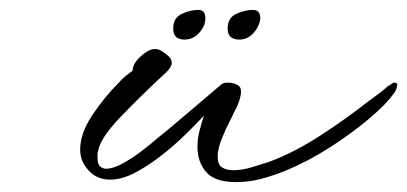

<svg xmlns="http://www.w3.org/2000/svg" viewBox="-20 -358 823 388"><path d="M457 10Q414 10 396.5 -10.5Q379 -31 379 -61Q379 -77 383 -93Q387 -109 392 -124Q376 -107 353.5 -85Q331 -63 304.5 -42.5Q278 -22 252 -8.5Q226 5 202 5Q188 5 175.5 -1Q163 -7 153 -21Q142 -36 142 -56Q142 -88 166 -124.5Q190 -161 223 -194Q226 -198 234 -204.5Q242 -211 248 -215Q248 -228 262 -242Q268 -248 276.5 -253.5Q285 -259 294 -259Q297 -259 303 -257Q312 -252 319.5 -245.5Q327 -239 327 -231Q327 -223 317 -213Q262 -162 222 -120Q182 -78 178 -52Q177 -49 177 -46Q177 -43 177 -40Q177 -26 182.5 -21.5Q188 -17 194 -17Q209 -17 229.5 -28.5Q250 -40 268.5 -54.5Q287 -69 295 -76Q327 -102 361.5 -131.5Q396 -161 428 -188Q433 -191 440 -191Q456 -191 464 -183Q467 -180 467 -173Q467 -156 451 -127Q447 -118 442 -108.5Q437 -99 433 -89Q429 -80 425.5 -70.5Q422 -61 421 -53Q420 -50 420 -47Q420 -44 420 -41Q420 -25 429 -19.5Q438 -14 451 -14Q470 -14 490.5 -20.5Q511 -27 524 -31Q575 -50 628 -84.5Q681 -119 724 -153Q735 -161 744.5 -168Q754 -175 764 -184Q768 -186 770.5 -188Q773 -190 775 -191H777Q785 -191 782 -182Q780 -173 774 -167Q762 -149 727.5 -119.5Q693 -90 648 -61Q603 -32 557 -13Q532 -3 507.5 3.5Q483 10 457 10ZM464 -278Q440 -278 440 -300Q440 -322 457.5 -330Q475 -338 491 -338Q506 -338 506 -321Q506 -313 500 -302Q486 -278 464 -278ZM353 -278Q330 -278 330 -300Q330 -322 347.5 -330Q365 -338 381 -338Q395 -338 395 -321Q395 -317 394 -312Q393 -307 390 -302Q376 -278 353 -278Z"/></svg>

Font: WindSong Medium
Style: Regular
Weight: 500
Designer: Robert E. Leuschke
Foundry: Robert E. Leuschke
Version: Version 1.010; ttfautohint (v1.8.3)